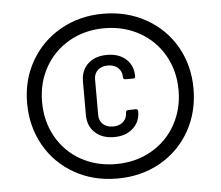

<svg xmlns="http://www.w3.org/2000/svg" viewBox="-51 -766 956 831"><g transform="rotate(-5 427.0 -350.0)"><path d="M65 -351Q65 -452 112 -533.5Q159 -615 241.5 -661.5Q324 -708 426 -708Q529 -708 612 -661.5Q695 -615 741.5 -533.5Q788 -452 788 -351Q788 -249 741.5 -167Q695 -85 612.5 -38.5Q530 8 426 8Q322 8 239.5 -39Q157 -86 111 -168Q65 -250 65 -351ZM426 -55Q512 -55 580 -94Q648 -133 685.5 -200.5Q723 -268 723 -350Q723 -434 684.5 -501.5Q646 -569 578 -607Q510 -645 426 -645Q341 -645 273.5 -606.5Q206 -568 168 -501Q130 -434 130 -350Q130 -266 168 -198.5Q206 -131 273.5 -93Q341 -55 426 -55ZM314 -423Q314 -472 345 -500.5Q376 -529 428 -529Q479 -529 510 -501Q541 -473 541 -426Q541 -417 531 -417H499Q488 -417 488 -427Q488 -452 471.5 -467.5Q455 -483 428 -483Q400 -483 383.5 -468Q367 -453 367 -428V-273Q367 -248 383.5 -233Q400 -218 428 -218Q455 -218 471.5 -233.5Q488 -249 488 -274Q488 -283 499 -283L531 -284Q541 -284 541 -274Q541 -228 509.5 -200Q478 -172 428 -172Q376 -172 345 -201Q314 -230 314 -278Z"/></g></svg>

Font: Barlow GEO Medium
Style: Regular
Weight: 500
Designer: Jeremy Tribby
Foundry: Tribby Type
Version: Version 1.408